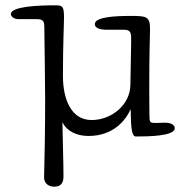

<svg xmlns="http://www.w3.org/2000/svg" viewBox="-20 -492 700 723"><path d="M471 -172C470 -98 401 -40 325 -40C247 -40 217 -120 217 -206C217 -328 221 -397 221 -427C221 -469 215 -472 187 -472C126 -472 21 -468 21 -439C21 -428 36 -420 48 -420H115C146 -420 147 -412 147 -382C148 -281 150 -192 150 -115C150 0 148 94 146 177C146 194 158 211 185 211C211 211 219 194 219 174C219 110 216 41 215 -32C231 2 269 20 313 20C406 20 453 -38 472 -81C473 -3 477 22 492 22C536 22 638 21 638 -9C638 -27 613 -30 601 -30C585 -30 575 -29 571 -29C548 -29 543 -29 543 -50C543 -55 542 -83 542 -156C542 -308 545 -355 545 -383C545 -431 530 -432 472 -432C416 -432 337 -429 337 -401C337 -385 360 -380 381 -380H447C474 -380 474 -366 474 -339Z"/></svg>

Font: Life Savers
Style: Bold
Weight: 700
Designer: Pablo Impallari, Rodrigo Fuenzalida, Brenda Gallo
Foundry: Pablo Impallari, Rodrigo Fuenzalida, Brenda Gallo
Version: Version 3.000